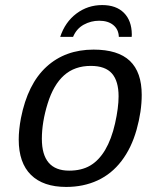

<svg xmlns="http://www.w3.org/2000/svg" viewBox="-20 -736 640 766"><path d="M244.1 9.8Q152.3 9.8 103.5 -38.3Q54.7 -86.4 54.7 -179.2Q54.7 -217.8 63.5 -264.6Q90.3 -400.9 165.3 -469.5Q240.2 -538.1 353.5 -538.1Q450.7 -538.1 498 -493.2Q545.4 -448.2 545.4 -357.4Q545.4 -291.5 524.9 -218.5Q504.4 -145.5 464.8 -93.8Q425.3 -42 369.1 -16.1Q313 9.8 244.1 9.8ZM453.1 -351.6Q453.1 -412.6 426.5 -442.9Q399.9 -473.1 342.3 -473.1Q277.8 -473.1 235.6 -435.5Q193.4 -397.9 170.2 -323.2Q147 -248.5 147 -182.1Q147 -55.2 255.9 -55.2Q305.2 -55.2 339.8 -75.4Q374.5 -95.7 399.7 -138.2Q424.8 -180.7 439 -243.4Q453.1 -306.2 453.1 -351.6ZM387.7 -715.8Q443.4 -715.8 474.4 -684.8Q505.4 -653.8 505.9 -598.6L505.4 -588.9H454.1Q453.1 -618.7 432.1 -636Q411.1 -653.3 375.5 -653.3Q342.8 -653.3 314 -637.5Q285.2 -621.6 271.5 -588.9H220.2Q239.7 -647.9 284.9 -681.9Q330.1 -715.8 387.7 -715.8Z"/></svg>

Font: Cousine
Style: Italic
Weight: 400
Italic angle: -12°
Monospace: yes
Designer: Steve Matteson
Foundry: Monotype Imaging Inc.
Version: Version 1.21